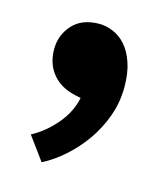

<svg xmlns="http://www.w3.org/2000/svg" viewBox="-65 -214 376 447"><g transform="rotate(15 123.0 9.0)"><path d="M110 11Q74 3 54.5 -21Q35 -45 35 -80Q35 -114 57.5 -139Q80 -164 122 -164Q138 -164 155 -157Q172 -150 185.5 -135Q199 -120 207.5 -95.5Q216 -71 216 -37Q216 0 204 33.5Q192 67 172 95.5Q152 124 126.5 146.5Q101 169 75 182L34 126Q66 109 91.5 79Q117 49 124 14Z"/></g></svg>

Font: Mukta Mahee ExtraBold
Style: Regular
Weight: 800
Designer: Shuchita Grover, Noopur Datye, Girish Dalvi, Yashodeep Gholap
Foundry: Ek Type
Version: Version 2.538;PS 1.000;hotconv 16.6.51;makeotf.lib2.5.65220;